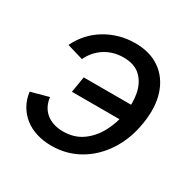

<svg xmlns="http://www.w3.org/2000/svg" viewBox="-130 -685 830 828"><g transform="rotate(30 285.0 -271.0)"><path d="M224.1 11.7Q184.1 11.7 150.1 1.2Q116.2 -9.3 90.3 -29.5Q64.5 -49.8 48.1 -78.4Q31.7 -106.9 26.9 -143.6L114.7 -167.5Q117.2 -145.5 126.2 -127Q135.3 -108.4 150.9 -95Q166.5 -81.5 188.2 -74.2Q210 -66.9 237.3 -66.9Q292 -66.9 331.8 -95.2Q371.6 -123.5 396.2 -169.7Q420.9 -215.8 429.7 -269.5Q439 -324.2 429.4 -370.6Q419.9 -417 389.6 -445.6Q359.4 -474.1 304.7 -474.1Q277.8 -474.1 254.2 -467Q230.5 -460 210.9 -447Q191.4 -434.1 176.5 -416.5Q161.6 -398.9 151.9 -377.9L71.3 -401.9Q88.4 -437.5 114 -465.6Q139.6 -493.7 171.9 -512.9Q204.1 -532.2 241 -542.5Q277.8 -552.7 317.4 -552.7Q391.6 -552.7 441.7 -517.6Q491.7 -482.4 512.5 -418.7Q533.2 -355 519 -269.5Q505.4 -185.5 463.6 -122.1Q421.9 -58.6 360.1 -23.4Q298.3 11.7 224.1 11.7ZM437.5 -234.4H185.1L198.2 -313.5H450.7Z"/></g></svg>

Font: Inter Variable
Style: Italic
Weight: 400
Italic angle: -9.39999°
Designer: Rasmus Andersson
Foundry: rsms
Version: Version 4.001;git-9221beed3